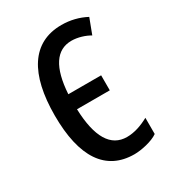

<svg xmlns="http://www.w3.org/2000/svg" viewBox="-142 -629 650 720"><g transform="rotate(-30 183.0 -268.5)"><path d="M230 10C259 10 308 0 333 -18V-88C302 -71 270 -60 238 -60C168 -60 131 -122 127 -244H269V-309H127C134 -421 171 -477 237 -477C265 -477 295 -467 315 -455L340 -521C308 -538 272 -547 234 -547C106 -547 43 -444 43 -265C43 -85 106 10 230 10Z"/></g></svg>

Font: Noto Sans UI Condensed
Style: Regular
Weight: 400
Width: 3
Designer: Monotype Design Team
Foundry: Monotype Imaging Inc.
Version: Version 1.901